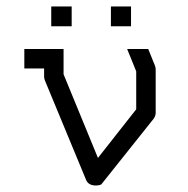

<svg xmlns="http://www.w3.org/2000/svg" viewBox="-20 -621 580 592"><path d="M138 -601H201V-540H138ZM322 -601H384V-540H322ZM437 -470 458 -418Q460 -412 460 -407V-273Q460 -263 453 -254L292 -52Q284.5 -49 276 -49Q253.5 -49 246 -65L118 -374Q116 -380 116 -386V-410H55V-470H176V-392L282 -134L400 -284V-401L372 -470Z"/></svg>

Font: IBM 3270
Style: Regular
Weight: 400
Monospace: yes
Version: Version 2.3.1